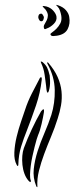

<svg xmlns="http://www.w3.org/2000/svg" viewBox="-20 -697 324 796"><path d="M79 -83Q93 -121 111.5 -160.5Q130 -200 150 -235Q151 -236 154.5 -240Q158 -244 160 -244Q163 -243 162.5 -237.5Q162 -232 162 -231Q159 -212 152.5 -183.5Q146 -155 138 -137Q136 -133 132 -119.5Q128 -106 123.5 -88Q119 -70 114.5 -49.5Q110 -29 107.5 -9.5Q105 10 104.5 26.5Q104 43 108 52Q108 56 107 57L106 58Q104 58 99 53Q88 41 81.5 23.5Q75 6 73 -13.5Q71 -33 72.5 -51Q74 -69 79 -83ZM84 -242Q95 -276 112 -309.5Q129 -343 143 -369Q145 -374 147 -375.5Q149 -377 150 -377Q153 -376 153 -373.5Q153 -371 153 -366Q147 -312 129.5 -260.5Q112 -209 91 -155Q78 -123 67.5 -89Q57 -55 56 -14Q56 -9 53 -9Q51 -9 49 -14Q38 -34 39.5 -65.5Q41 -97 49 -130Q57 -163 67.5 -193.5Q78 -224 84 -242ZM177 -432Q174 -437 176 -438Q178 -439 180 -437Q206 -407 219 -377.5Q232 -348 235 -318.5Q238 -289 233 -260.5Q228 -232 219 -205Q207 -167 191.5 -130Q176 -93 163 -58Q150 -23 141.5 11Q133 45 135 77Q135 79 134 79Q132 79 130 74Q116 40 120 3.5Q124 -33 136 -70.5Q148 -108 164.5 -146Q181 -184 193 -221Q208 -269 207 -324Q206 -379 177 -432ZM165 -387Q163 -401 159.5 -412.5Q156 -424 150 -437Q148 -442 150 -442Q152 -442 156 -440Q169 -429 175 -417.5Q181 -406 186 -384Q187 -375 187.5 -362.5Q188 -350 186.5 -339Q185 -328 182.5 -320Q180 -312 177 -313Q174 -315 172.5 -326.5Q171 -338 171 -342Q169 -354 168 -365Q167 -376 165 -387ZM216 -549Q211 -548 201 -547.5Q191 -547 189 -555Q189 -558 197 -563.5Q205 -569 214 -578Q223 -587 230 -600Q237 -613 234 -632Q232 -643 228.5 -653Q225 -663 220 -668Q218 -671 215 -673.5Q212 -676 213 -677Q215 -677 217 -676Q219 -675 221 -675Q242 -668 253.5 -654.5Q265 -641 267 -627Q272 -599 260.5 -576.5Q249 -554 216 -549ZM174 -579Q163 -572 162 -582Q160 -589 165 -597Q170 -605 174 -613.5Q178 -622 178.5 -632.5Q179 -643 169 -657Q166 -661 160.5 -666Q155 -671 157 -671Q159 -673 165 -671.5Q171 -670 173 -670Q190 -665 201 -652.5Q212 -640 214 -629Q217 -612 203 -598Q189 -584 174 -579ZM139 -623Q138 -627 140 -633Q142 -639 148 -640Q153 -642 157 -636Q161 -630 162 -626Q162 -622 160 -616Q158 -610 153 -609Q147 -608 143.5 -613Q140 -618 139 -623Z"/></svg>

Font: Akronim
Style: Regular
Weight: 400
Designer: Grzegorz Klimczewski
Foundry: Fonty.PL
Version: Version 1.002